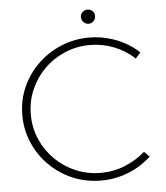

<svg xmlns="http://www.w3.org/2000/svg" viewBox="-57 -893 817 947"><g transform="rotate(-5 351.5 -419.0)"><path d="M628 -581Q584 -622 527 -644.5Q470 -667 408 -667Q342 -667 284 -642.5Q226 -618 182 -574.5Q138 -531 113 -473.5Q88 -416 88 -350Q88 -285 113 -227.5Q138 -170 182 -126.5Q226 -83 284 -58.5Q342 -34 408 -34Q470 -34 527 -57Q584 -80 628 -119L654 -93Q622 -63 582 -41Q542 -19 497.5 -7.5Q453 4 407 4Q332 4 266.5 -23.5Q201 -51 151.5 -100Q102 -149 74 -213.5Q46 -278 46 -350Q46 -424 74 -488Q102 -552 152 -600.5Q202 -649 267.5 -676.5Q333 -704 407 -704Q454 -704 498.5 -692.5Q543 -681 582 -660Q621 -639 653 -609ZM411 -842Q426 -842 436 -832.5Q446 -823 446 -807Q446 -793 436 -782.5Q426 -772 411 -772Q397 -772 386.5 -782.5Q376 -793 376 -808Q376 -822 386.5 -832Q397 -842 411 -842Z"/></g></svg>

Font: Alexandria ExtraLight
Style: Regular
Weight: 250
Designer: Mohamed Gaber
Foundry: Kief Type Foundry
Version: Version 5.100